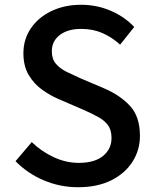

<svg xmlns="http://www.w3.org/2000/svg" viewBox="-20 -770 648 804"><path d="M307 14Q231 14 163 -15Q95 -44 45 -95L113 -175Q153 -136 204.5 -112Q256 -88 310 -88Q376 -88 411.5 -117Q447 -146 447 -192Q447 -226 432 -246Q417 -266 390.5 -280.5Q364 -295 330 -310L228 -354Q192 -369 157.5 -393.5Q123 -418 100.5 -455.5Q78 -493 78 -547Q78 -605 109 -651Q140 -697 195 -723.5Q250 -750 320 -750Q385 -750 443.5 -725Q502 -700 542 -657L483 -583Q449 -614 409 -631.5Q369 -649 320 -649Q264 -649 230.5 -623.5Q197 -598 197 -555Q197 -523 214 -503Q231 -483 258.5 -469.5Q286 -456 315 -443L416 -400Q482 -372 524 -327Q566 -282 566 -201Q566 -142 535 -93Q504 -44 446 -15Q388 14 307 14Z"/></svg>

Font: Source Han Sans Medium
Style: Regular
Weight: 500
Designer: Ryoko NISHIZUKA Ë•øÂ°öÊ∂ºÂ≠ê (kana, bopomofo & ideographs); Paul D. Hunt (Latin, Greek & Cyrillic); Sandoll Communicatio
Foundry: Adobe
Version: Version 2.004;hotconv 1.0.118;makeotfexe 2.5.65603